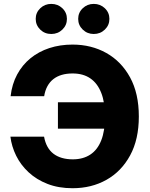

<svg xmlns="http://www.w3.org/2000/svg" viewBox="-20 -970 780 1000"><path d="M357.9 10.3Q285.2 10.3 227.8 -12Q170.4 -34.2 129.2 -72.5Q87.9 -110.8 64.2 -158.9Q40.5 -207 34.2 -258.3H209.5Q214.8 -228.5 227.1 -206.3Q239.3 -184.1 258.3 -169.4Q277.3 -154.8 302.7 -147.5Q328.1 -140.1 358.9 -140.1Q412.6 -140.1 450.2 -164.8Q487.8 -189.5 507.3 -239Q526.9 -288.6 526.9 -363.3Q526.9 -436.5 507.3 -486.3Q487.8 -536.1 450.4 -561.8Q413.1 -587.4 358.4 -587.4Q327.1 -587.4 302 -580.1Q276.9 -572.8 258.1 -558.1Q239.3 -543.5 227.1 -521.2Q214.8 -499 210 -468.8H35.2Q42.5 -532.2 69.3 -582Q96.2 -631.8 138.7 -666.5Q181.2 -701.2 236.8 -719.5Q292.5 -737.8 357.9 -737.8Q455.6 -737.8 533.7 -694.1Q611.8 -650.4 657.5 -566.9Q703.1 -483.4 703.1 -363.3Q703.1 -244.1 657.7 -160.6Q612.3 -77.1 534.4 -33.4Q456.5 10.3 357.9 10.3ZM281.7 -299.8V-437.5H553.7V-299.8ZM468.3 -793Q434.6 -793 410.9 -815.9Q387.2 -838.9 387.2 -871.6Q387.2 -904.3 410.9 -927Q434.6 -949.7 468.3 -949.7Q502.4 -949.7 526.1 -927Q549.8 -904.3 549.8 -871.6Q549.8 -838.9 526.1 -815.9Q502.4 -793 468.3 -793ZM247.1 -793Q212.9 -793 189.5 -815.9Q166 -838.9 166 -871.6Q166 -904.3 189.7 -927Q213.4 -949.7 247.1 -949.7Q281.2 -949.7 304.9 -927Q328.6 -904.3 328.6 -871.6Q328.6 -838.9 304.9 -815.9Q281.2 -793 247.1 -793Z"/></svg>

Font: Inter 18pt ExtraBold
Style: Regular
Weight: 800
Designer: Rasmus Andersson
Foundry: rsms
Version: Version 4.001;git-66647c0bb